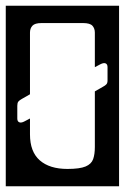

<svg xmlns="http://www.w3.org/2000/svg" viewBox="-40 -626 433 666"><path d="M64 -299 36 -283Q27 -278 23.5 -273.5Q20 -269 20 -259V-215Q20 -204.5 27 -201.8Q34 -199 45 -205L64 -215V-160Q64 -99.5 98 -69.8Q132 -40 194 -40Q236.5 -40 256.8 -48.5Q277 -57 283 -73.8Q289 -90.5 289 -116V-309L317 -325Q325.5 -329.5 329.2 -333.8Q333 -338 333 -347V-393Q333 -403.5 326.2 -406.2Q319.5 -409 308 -403L289 -393V-513Q289 -527.5 280.5 -536.8Q272 -546 248 -546H104Q81 -546 72.5 -536.8Q64 -527.5 64 -513ZM-20 -606H373V20H-20Z"/></svg>

Font: Honk Rounded
Style: Regular
Weight: 400
Designer: Noopur Datye & Yesha Goshar
Foundry: Ek Type
Version: Version 1.000